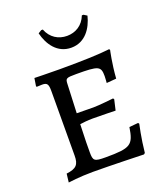

<svg xmlns="http://www.w3.org/2000/svg" viewBox="-131 -788 770 887"><g transform="rotate(-20 254.0 -344.5)"><path d="M279 -573C348 -573 385 -630 399 -687L383 -697H375C358 -653 321 -631 279 -631C237 -631 200 -653 183 -697H175L159 -687C173 -630 210 -573 279 -573ZM54 8C54 8 110 0 175 0C259 0 425 5 425 5L431 0C438 -70 453 -136 453 -136L449 -141L405 -137C392 -53 377 -43 254 -43C198 -43 193 -48 193 -90C193 -115 193 -151 196 -227C210 -229 234 -232 259 -232C302 -232 371 -230 371 -230L383 -282L379 -287C379 -287 309 -279 280 -279L198 -280L204 -422C205 -449 208 -451 258 -451C368 -451 378 -446 378 -397C378 -386 376 -364 376 -364L424 -368C429 -440 443 -502 443 -502L440 -507C387 -501 320 -498 193 -498C141 -498 70 -500 70 -500L64 -462L66 -458C66 -458 84 -459 93 -459C117 -459 123 -451 123 -417L122 -100C122 -55 108 -40 59 -34Z"/></g></svg>

Font: Alegreya SC
Style: Regular
Weight: 400
Designer: Juan Pablo del Peral
Foundry: Huerta Tipografica
Version: Version 2.007;PS 002.007;hotconv 1.0.88;makeotf.lib2.5.64775